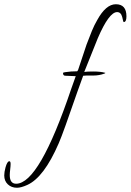

<svg xmlns="http://www.w3.org/2000/svg" viewBox="-246 -642 616 905"><path d="M-166 243Q-192 243 -209 227Q-226 211 -226 185Q-226 169 -220 147Q-212 118 -202 118Q-196 118 -196 131Q-196 135 -196.5 142Q-197 149 -198 157Q-199 165 -199.5 171.5Q-200 178 -200 183Q-200 224 -170 224Q-61 224 90 -224L111 -283L62 -285Q51 -285 51 -298Q51 -302 89 -305L118 -306Q120 -310 122 -312L162 -432Q175 -467 187 -496Q199 -525 212 -547Q253 -622 300 -622Q350 -622 350 -565Q350 -538 337 -538Q335 -538 330 -562Q324 -585 306 -585Q268 -585 215 -462L154 -310L151 -303Q158 -304 168.5 -304.5Q179 -305 193 -305Q228 -305 249 -299L251 -298L246 -295Q221 -286 195 -286Q175 -286 163 -286Q151 -286 146 -285L120 -213Q86 -115 64 -53.5Q42 8 31 33Q-39 195 -118 230Q-147 243 -166 243Z"/></svg>

Font: Petemoss
Style: Regular
Weight: 400
Designer: Robert E. Leuschke
Foundry: Robert E. Leuschke
Version: Version 1.010; ttfautohint (v1.8.3)